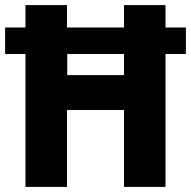

<svg xmlns="http://www.w3.org/2000/svg" viewBox="-22 -785 750 754"><path d="M78 -51H241V-353H465V-51H628V-573H708V-677H628V-765H465V-677H241V-765H78V-677H-2V-573H78ZM242 -490V-573H465V-490Z"/></svg>

Font: Noto Sans Tamil UI SemiCondensed ExtraBold
Style: Regular
Weight: 800
Width: 4
Designer: Jelle Bosma - Monotype Design Team
Foundry: Monotype Imaging Inc.
Version: Version 2.004